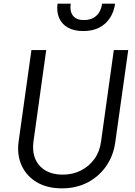

<svg xmlns="http://www.w3.org/2000/svg" viewBox="-20 -1019 740 1051"><path d="M82 -245 152 -745H233L163 -243Q156 -189 173.5 -148.5Q191 -108 229.5 -85.5Q268 -63 323 -63Q378 -63 422.5 -85.5Q467 -108 496.5 -148.5Q526 -189 533 -243L603 -745H682L611 -241Q601 -167 561.5 -110Q522 -53 460 -20.5Q398 12 319 12Q238 12 181.5 -21.5Q125 -55 98.5 -113Q72 -171 82 -245ZM295 -999H367Q361 -956 380 -932.5Q399 -909 440 -909Q481 -909 507 -932.5Q533 -956 539 -999H610Q604 -955 582 -921Q560 -887 523.5 -868Q487 -849 436 -849Q385 -849 351.5 -868Q318 -887 303.5 -921Q289 -955 295 -999Z"/></svg>

Font: Kosmopol Plus Jakarta Sans Italic It
Style: Regular
Weight: 400
Italic angle: -8.04999°
Designer: Gumpita Rahayu
Foundry: Tokotype
Version: Version 2.006